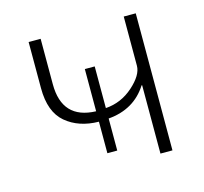

<svg xmlns="http://www.w3.org/2000/svg" viewBox="-80 -589 719 678"><g transform="rotate(-15 279.5 -250.5)"><path d="M79.1 -332V-501H123V-335Q123 -207 246.1 -203.1V-357.4H282.2V-205.1Q338.9 -209 382.8 -248Q426.8 -287.1 426.8 -321.3V-501H470.7V0H426.8V-250H424.8Q377 -174.8 282.2 -167V-49.8H246.1V-165Q172.9 -166 126 -205.6Q79.1 -245.1 79.1 -332Z"/></g></svg>

Font: Gothic A1 ExtraLight
Style: Regular
Weight: 275
Designer: HanYang I&C Co.,Ltd.
Foundry: HanYang I&C Co.,Ltd.
Version: Version 2.50